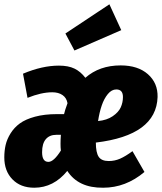

<svg xmlns="http://www.w3.org/2000/svg" viewBox="-22 -855 753 893"><path d="M486.8 -835 542 -714.8 324.2 -620.1 282.2 -699.2ZM252 -549.8Q295.9 -549.8 324.5 -535.9Q353 -522 375 -493.2Q440.4 -550.8 539.1 -550.8Q619.6 -550.8 666 -509.8Q712.4 -468.8 710.9 -403.8Q705.1 -225.6 423.8 -191.9Q423.8 -145.5 437 -125.7Q450.2 -106 483.9 -106Q511.2 -106 536.4 -116.9Q561.5 -127.9 594.2 -151.9L649.9 -55.2Q563 18.1 458 18.1Q342.3 19.5 291 -60.1Q227.1 18.1 137.2 18.1Q73.7 18.1 35.9 -20.8Q-2 -59.6 -2 -123Q-2 -153.8 4.2 -180.7Q10.3 -207.5 27.1 -234.6Q43.9 -261.7 70.3 -281Q96.7 -300.3 140.9 -312.3Q185.1 -324.2 242.2 -324.2H275.9Q279.3 -340.3 292 -375Q287.6 -399.9 268.8 -412.8Q250 -425.8 221.2 -425.8Q170.4 -425.8 106 -399.9L85 -512.2Q174.3 -549.8 252 -549.8ZM519 -439Q497.1 -439 479.5 -417.5Q461.9 -396 451.2 -364.5Q440.4 -333 434.1 -292Q475.1 -295.9 502.2 -314.5Q529.3 -333 539.6 -355.7Q549.8 -378.4 549.8 -403.8Q549.8 -439 519 -439ZM261.2 -228H240.2Q208.5 -228 191.2 -207.8Q173.8 -187.5 173.8 -147Q173.8 -102.1 203.1 -102.1Q228 -102.1 261.2 -154.8Q257.8 -181.6 261.2 -228Z"/></svg>

Font: Fira Sans Compressed ExtraBold
Style: Italic
Weight: 800
Width: 3
Italic angle: -8°
Designer: Carrois Corporate & Edenspiekermann AG
Foundry: Carrois Corporate GbR & Edenspiekermann AG
Version: Version 4.203;PS 004.203;hotconv 1.0.88;makeotf.lib2.5.64775